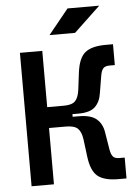

<svg xmlns="http://www.w3.org/2000/svg" viewBox="-60 -946 706 994"><g transform="rotate(-5 293.0 -449.5)"><path d="M63.5 0V-693.4H179.7V-400.9H266.6Q308.1 -400.9 325.2 -418.2Q342.3 -435.5 347.7 -475.6L358.9 -565.4Q368.2 -640.1 402.3 -668Q436.5 -695.8 509.3 -695.8H547.4V-587.4H519Q496.6 -587.4 486.6 -575.9Q476.6 -564.5 472.2 -536.6L457.5 -448.2Q451.2 -404.8 425 -379.2Q398.9 -353.5 337.4 -353.5H306.6V-339.8H337.4Q401.9 -339.8 431.2 -314.2Q460.4 -288.6 466.8 -245.1L481.4 -156.7Q485.8 -128.9 495.8 -117.4Q505.9 -106 528.3 -106H556.6V2.4H514.2Q441.4 2.4 407.2 -25.4Q373 -53.2 363.8 -127.9L352.5 -217.8Q347.2 -257.3 329.3 -274.9Q311.5 -292.5 266.6 -292.5H179.7V0ZM224.1 -771.5 329.1 -900.9H493.7L356.9 -771.5Z"/></g></svg>

Font: Caskaydia Cove SemiBold
Style: Regular
Weight: 600
Monospace: yes
Designer: Aaron Bell
Foundry: Saja Typeworks
Version: Version 4.300; ttfautohint (v1.8.3)